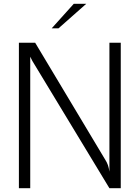

<svg xmlns="http://www.w3.org/2000/svg" viewBox="-20 -996 739 1016"><path d="M80 0V-770H166L538 -149Q546.5 -135.5 551.2 -122Q556 -108.5 559 -87.5V-770H619V0H559L164.5 -651.5Q158 -661.5 151.2 -673.5Q144.5 -685.5 140 -696V0ZM253.5 -846 370.5 -976H436.5L289.5 -846Z"/></svg>

Font: Junction Light
Style: Regular
Weight: 300
Designer: Caroline Hadilaksono
Foundry: Caroline Hadilaksono, Tyler Finck, The League of Moveable Type
Version: Version 2.000; ttfautohint (v1.8.3)